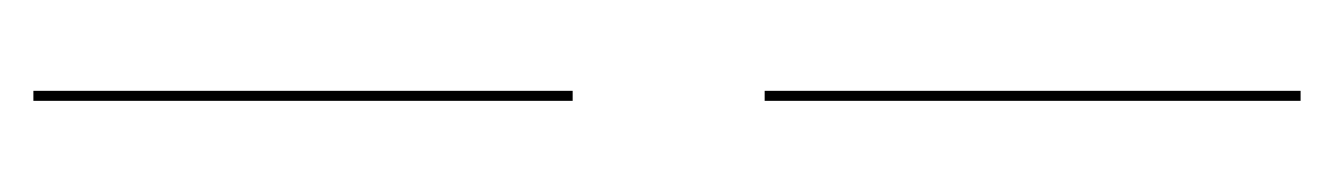

<svg xmlns="http://www.w3.org/2000/svg" viewBox="-362 -407 799 115"><g transform="rotate(90 37.5 -349.5)"><path d="M40.4 30V-293H34.4V30ZM34.4 -729V-408H40.4V-729Z"/></g></svg>

Font: Moniqa Black
Style: Regular
Weight: 900
Designer: Rajesh Rajput
Foundry: Rajesh Rajput
Version: Version 1.000